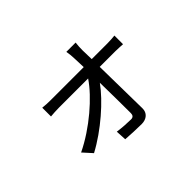

<svg xmlns="http://www.w3.org/2000/svg" viewBox="-120 -895 1240 1240"><g transform="rotate(-45 500.0 -275.0)"><path d="M651 -612H566C570 -589 573 -564 573 -544C574 -525 575 -497 576 -463H275C251 -463 224 -464 201 -467V-387C225 -389 250 -391 277 -391H544C476 -289 324 -157 174 -85L230 -23C366 -95 510 -222 578 -318C580 -212 581 -100 581 -37C581 -19 572 -8 554 -8C524 -8 472 -11 432 -17L436 56C476 59 541 62 581 62C625 62 657 36 656 -7C655 -101 652 -265 650 -391H795C814 -391 843 -389 860 -388V-467C846 -465 813 -463 793 -463H649C648 -497 647 -525 647 -544C647 -567 648 -590 651 -612Z"/></g></svg>

Font: Source Han Sans TC
Style: Regular
Weight: 400
Designer: Ryoko NISHIZUKA 西塚涼子 (kana, bopomofo & ideographs); Paul D. Hunt (Latin, Greek & Cyrillic); Sandoll Communications 산돌커뮤니
Foundry: Adobe
Version: Version 2.002;hotconv 1.0.116;makeotfexe 2.5.65601